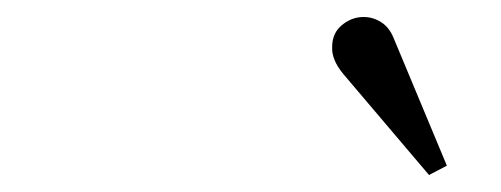

<svg xmlns="http://www.w3.org/2000/svg" viewBox="-20 -751 590 226"><path d="M485 -545 384 -664Q370 -681 371 -696Q371 -712 382.5 -721.5Q394 -731 408 -731Q419 -731 428.5 -725Q438 -719 443 -707L506 -556Z"/></svg>

Font: Ibarra Real Nova Medium
Style: Italic
Weight: 500
Italic angle: -22°
Designer: Jose Maria Ribagorda & Octavio Pardo
Foundry: Octavio Pardo
Version: Version 2.000